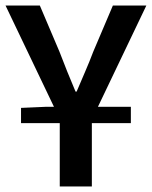

<svg xmlns="http://www.w3.org/2000/svg" viewBox="-24 -674 549 694"><path d="M52 -229V-284L143 -288H171L-4 -654H120L191 -487Q205 -450 219 -415.5Q233 -381 249 -343H253Q269 -381 284 -415.5Q299 -450 313 -487L384 -654H505L330 -288H449V-229H308V0H192V-229Z"/></svg>

Font: Giro Semibold
Style: Regular
Weight: 600
Designer: Paul D. Hunt
Foundry: Adobe Systems Incorporated
Version: Version 1.000;PS 1.0;hotconv 1.0.88;makeotf.lib2.5.647800